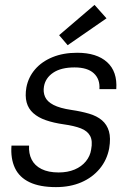

<svg xmlns="http://www.w3.org/2000/svg" viewBox="-20 -754 543 786"><path d="M209 12Q143 12 101 -8Q59 -28 41 -66.5Q23 -105 27 -158H99Q97 -126 109.5 -101Q122 -76 150 -62Q178 -48 220 -48Q257 -48 285.5 -60Q314 -72 331.5 -93.5Q349 -115 353 -141Q360 -177 349 -197.5Q338 -218 311 -228.5Q284 -239 241 -245Q199 -251 167.5 -262Q136 -273 116 -291Q96 -309 89 -335Q82 -361 88 -396Q96 -438 123.5 -470Q151 -502 195 -520Q239 -538 296 -538Q376 -538 418.5 -499.5Q461 -461 456 -389H387Q390 -430 364 -454Q338 -478 285 -478Q230 -478 198 -456.5Q166 -435 160 -400Q156 -377 164.5 -357.5Q173 -338 199 -324.5Q225 -311 272 -304Q313 -298 345 -288.5Q377 -279 397.5 -261.5Q418 -244 426 -216.5Q434 -189 427 -147Q418 -99 388 -63Q358 -27 312.5 -7.5Q267 12 209 12ZM257 -569 222 -610 367 -734 416 -679Z"/></svg>

Font: DM Sans 9pt Light
Style: Italic
Weight: 300
Italic angle: -10°
Version: Version 4.004;gftools[0.9.30]